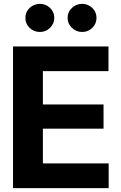

<svg xmlns="http://www.w3.org/2000/svg" viewBox="-20 -966 620 986"><path d="M538.1 0H46.9V-727.5H537.1V-600.6H200.2V-429.7H511.7V-305.2H200.2V-127H538.1ZM185.1 -801.8Q153.8 -801.8 131.8 -823.2Q109.9 -844.7 110.4 -874Q109.9 -904.3 131.8 -925Q153.8 -945.8 185.1 -946.3Q215.8 -945.8 237.3 -925Q258.8 -904.3 258.8 -874Q258.8 -844.7 237.1 -823.2Q215.3 -801.8 185.1 -801.8ZM327.1 -874Q327.1 -904.3 348.9 -925Q370.6 -945.8 401.9 -946.3Q432.6 -945.8 454.1 -925Q475.6 -904.3 475.6 -874Q475.6 -844.7 454.1 -823.2Q432.6 -801.8 401.9 -801.8Q371.1 -801.8 349.1 -823.2Q327.1 -844.7 327.1 -874Z"/></svg>

Font: Inter Tight Stencil
Style: Bold
Weight: 700
Designer: Rasmus Andersson
Foundry: rsms
Version: Version 3.004;Glyphs 3.1.2 (3151)